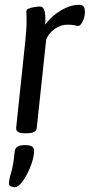

<svg xmlns="http://www.w3.org/2000/svg" viewBox="-20 -549 371 794"><path d="M81 2Q44 2 47 -22L84 -373Q90 -427 90 -463Q90 -477 89.5 -486Q89 -495 89 -502Q89 -510 99.5 -514Q110 -518 123.5 -520Q137 -522 146 -522Q172 -522 167 -447Q193 -483 232 -506Q271 -529 305 -529Q320 -529 325.5 -522.5Q331 -516 331 -498Q331 -479 322 -460.5Q313 -442 304 -442Q297 -442 287.5 -444.5Q278 -447 259 -447Q231 -447 206.5 -429.5Q182 -412 171 -386L132 -20Q130 2 92 2ZM42 225Q35 225 26 222Q17 219 17 211Q17 194 26 165Q35 136 41 76Q44 51 84 51Q121 51 121 73Q121 94 113 120Q105 146 92.5 170Q80 194 66.5 209.5Q53 225 42 225Z"/></svg>

Font: Asap Condensed Condensed Regular
Style: Italic
Weight: 400
Width: 3
Italic angle: -6°
Designer: Pablo Cosgaya
Foundry: Omnibus-Type
Version: Version 3.001; ttfautohint (v1.8.4.7-5d5b)